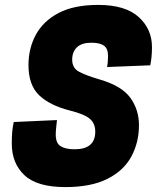

<svg xmlns="http://www.w3.org/2000/svg" viewBox="-20 -746 640 782"><path d="M246 16Q131 16 79.5 -32.5Q28 -81 28 -161Q28 -192 30 -211.5Q32 -231 36 -249L212 -257Q211 -247 209 -228.5Q207 -210 207 -198Q207 -163 227 -150.5Q247 -138 284 -138Q368 -138 368 -210Q368 -243 346 -262Q324 -281 264 -296Q182 -317 139 -358.5Q96 -400 96 -481Q96 -549 126 -604.5Q156 -660 218.5 -693Q281 -726 380 -726Q490 -726 544.5 -677Q599 -628 599 -554Q599 -532 597 -513Q595 -494 592 -480L416 -473Q418 -481 419 -494Q420 -507 420 -519Q420 -548 403.5 -560Q387 -572 352 -572Q313 -572 293.5 -553.5Q274 -535 274 -503Q274 -470 300 -455Q326 -440 387 -422Q476 -396 511 -347.5Q546 -299 546 -236Q546 -166 515 -108.5Q484 -51 417.5 -17.5Q351 16 246 16Z"/></svg>

Font: Geist Mono Black
Style: Italic
Weight: 900
Italic angle: -12°
Monospace: yes
Designer: Basement.studio, Andrés Briganti, Mateo Zaragoza
Foundry: Basement.studio, Vercel, Andrés Briganti, Guido Ferreyra, Mateo Zaragoza
Version: Version 1.500; ttfautohint (v1.8.4.7-5d5b)